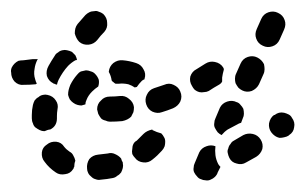

<svg xmlns="http://www.w3.org/2000/svg" viewBox="-42 -301 548 344"><path d="M306 8Q308 12 311 15Q314 19 318 20Q322 22 326 22Q331 23 335 21Q340 19 343 16Q347 12 348 8L353 -2Q351 -4 349 -7Q345 -15 344 -23Q343 -31 344 -39Q336 -42 328 -39Q319 -36 315 -28L307 -9Q305 -5 305 -1Q304 4 306 8ZM175 8Q177 4 178 0Q179 -4 178 -9Q178 -9 178 -9Q178 -10 178 -10Q176 -13 175 -17Q171 -22 164 -25Q158 -28 151 -26Q143 -25 134 -24Q124 -23 118 -16Q113 -8 114 1Q114 5 116 9Q118 13 122 16Q125 19 129 20Q134 22 138 21Q150 20 160 18Q165 17 168 14Q172 12 175 8ZM58 8Q46 0 38 -11Q32 -18 33 -28Q34 -37 42 -42Q49 -48 59 -47Q68 -46 73 -38Q77 -33 83 -29Q87 -27 89 -23Q92 -18 93 -13Q91 -8 91 -2Q90 -1 90 0Q90 1 89 2Q84 10 75 11Q65 13 58 8ZM425 -51Q420 -59 411 -61Q402 -63 394 -59Q386 -54 377 -49Q373 -47 371 -43Q368 -40 367 -35Q365 -31 366 -27Q367 -22 369 -18Q373 -10 382 -8Q391 -5 399 -10Q408 -15 417 -20Q425 -25 428 -34Q430 -43 425 -51ZM254 -47Q254 -52 252 -55Q250 -59 247 -62Q239 -64 231 -68Q231 -68 231 -69Q226 -68 222 -66Q218 -64 215 -61Q209 -55 203 -49Q199 -47 197 -43Q195 -39 195 -34Q194 -30 195 -25Q197 -21 200 -18Q205 -11 215 -10Q224 -9 231 -15Q240 -22 248 -31Q251 -34 253 -39Q254 -43 254 -47ZM481 -90Q479 -94 475 -96Q471 -98 467 -99Q462 -100 458 -99Q454 -98 450 -95H449Q442 -90 440 -80Q439 -71 444 -64Q447 -60 450 -58Q454 -55 459 -54Q463 -54 467 -55Q472 -56 475 -58L476 -59Q484 -64 485 -73Q487 -82 481 -90ZM343 -72Q341 -76 342 -81Q342 -85 344 -89L352 -108Q356 -116 365 -119Q374 -122 382 -118Q386 -117 389 -113Q392 -110 394 -106Q395 -102 395 -97Q395 -93 393 -89L390 -81Q386 -80 383 -78Q374 -73 366 -69Q360 -65 355 -59Q355 -59 355 -59Q355 -59 355 -59Q351 -61 348 -64Q345 -68 343 -72ZM21 -73Q18 -76 17 -80Q15 -84 15 -89Q15 -92 15 -95Q15 -104 17 -113Q18 -117 20 -121Q23 -125 27 -127Q30 -130 35 -131Q39 -132 43 -131Q53 -129 58 -121Q63 -114 61 -105Q60 -99 60 -93Q60 -91 60 -89Q60 -82 57 -77Q54 -72 48 -69Q46 -69 43 -68Q41 -67 38 -66Q38 -66 38 -66Q38 -66 37 -66Q33 -66 29 -68Q25 -70 21 -73ZM193 -92Q195 -96 197 -100Q198 -104 198 -109Q197 -118 189 -124Q182 -130 173 -129Q164 -128 155 -128Q145 -128 139 -121Q132 -115 132 -105Q133 -101 134 -97Q136 -93 139 -89Q142 -86 147 -85Q151 -83 155 -83Q166 -83 177 -84Q182 -85 186 -87Q190 -89 193 -92ZM281 -137Q278 -145 269 -149Q261 -153 252 -149Q243 -146 234 -143Q225 -140 221 -131Q217 -123 220 -114Q223 -105 231 -101Q240 -97 248 -100Q258 -103 268 -107Q277 -111 281 -119Q285 -128 281 -137ZM83 -123Q81 -127 80 -131Q80 -136 81 -140Q82 -144 84 -149Q89 -159 96 -167Q99 -171 103 -173Q108 -174 112 -175Q116 -175 121 -173Q125 -172 128 -169Q133 -164 135 -158Q136 -152 134 -146Q128 -142 123 -137Q116 -130 113 -122Q111 -118 111 -114Q108 -113 104 -112Q101 -112 97 -113Q93 -114 89 -117Q86 -119 83 -123ZM324 -136Q319 -135 315 -136Q311 -137 307 -140Q304 -143 302 -147Q297 -155 299 -164Q302 -173 310 -177Q318 -182 326 -187Q334 -192 343 -190Q353 -188 358 -180Q358 -179 359 -178Q359 -177 359 -176Q357 -169 356 -162Q356 -158 356 -155Q355 -153 354 -152Q352 -150 350 -149Q341 -144 332 -138Q328 -136 324 -136ZM380 -152Q382 -148 385 -144Q388 -141 392 -139Q400 -135 409 -138Q418 -142 422 -150L430 -168Q432 -172 432 -177Q432 -181 431 -186Q429 -190 426 -193Q423 -196 419 -198Q411 -202 402 -199Q393 -196 389 -187L381 -169Q379 -165 379 -160Q379 -156 380 -152ZM171 -151Q168 -151 165 -151Q163 -152 161 -154Q159 -155 158 -157Q157 -165 153 -172Q153 -172 153 -172Q153 -172 153 -172Q153 -173 153 -173Q154 -182 161 -188Q169 -194 178 -193Q190 -192 202 -188Q211 -185 215 -177Q220 -169 217 -160Q217 -160 217 -159Q217 -159 217 -159Q214 -158 212 -156Q207 -151 203 -145Q202 -145 201 -145Q201 -145 200 -144Q194 -148 188 -150Q179 -152 171 -151ZM-22 -171Q-23 -175 -21 -180Q-19 -184 -16 -187Q-13 -190 -9 -192Q-5 -193 0 -193Q8 -194 16 -195Q18 -195 21 -195Q23 -195 26 -195Q25 -194 25 -194Q21 -186 20 -178Q18 -168 21 -159Q22 -155 24 -151Q23 -151 22 -150Q12 -149 0 -149Q-9 -148 -16 -155Q-22 -162 -22 -171ZM96 -194Q95 -198 93 -202Q90 -205 87 -208Q83 -210 78 -211Q74 -212 70 -211Q65 -210 62 -207Q58 -205 56 -201Q50 -192 45 -183Q40 -174 42 -165Q45 -156 53 -152Q54 -152 54 -151Q54 -151 55 -151Q56 -151 57 -150Q58 -150 59 -150Q59 -149 60 -149Q61 -154 63 -158Q70 -172 80 -183Q86 -189 93 -193Q95 -193 96 -194ZM429 -219Q437 -215 446 -218Q455 -221 459 -230L467 -248Q471 -257 468 -265Q465 -274 456 -278Q448 -282 439 -279Q430 -276 426 -267L418 -249Q414 -240 417 -232Q420 -223 429 -219ZM92 -241Q93 -237 95 -233Q97 -229 100 -226Q107 -220 117 -221Q126 -222 132 -229Q138 -237 145 -244Q151 -251 150 -260Q150 -269 143 -276Q139 -279 135 -280Q131 -282 127 -281Q122 -281 118 -279Q114 -277 111 -274Q104 -266 97 -258Q94 -254 93 -250Q92 -246 92 -241Z"/></svg>

Font: FRB American Cursive Guidelines Dashed Extrabold
Style: Bold Italic
Weight: 800
Italic angle: -25°
Version: Version 2.0;Modular Font Editor K font №1